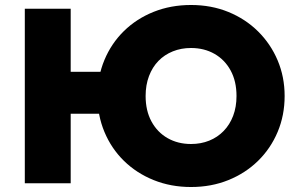

<svg xmlns="http://www.w3.org/2000/svg" viewBox="-20 -735 1198 770"><path d="M79.5 0V-700H263.5V-447H477.5V-279H263.5V0ZM746 15Q665 15 596.2 -12.8Q527.5 -40.5 477 -90Q426.5 -139.5 398.8 -206Q371 -272.5 371 -350Q371 -428 398.8 -494.5Q426.5 -561 477 -610.5Q527.5 -660 596.2 -687.5Q665 -715 746 -715Q827.5 -715 896 -687Q964.5 -659 1015 -609Q1065.5 -559 1093.5 -492.8Q1121.5 -426.5 1121.5 -350Q1121.5 -272.5 1093.5 -206Q1065.5 -139.5 1015 -90Q964.5 -40.5 896 -12.8Q827.5 15 746 15ZM746 -157.5Q786 -157.5 819.2 -171Q852.5 -184.5 877 -209.8Q901.5 -235 915 -270.5Q928.5 -306 928.5 -350Q928.5 -409 905 -452.2Q881.5 -495.5 840.2 -519Q799 -542.5 746 -542.5Q706.5 -542.5 673 -529Q639.5 -515.5 615.2 -490.5Q591 -465.5 577.5 -429.8Q564 -394 564 -350Q564 -291 587.5 -247.8Q611 -204.5 652.2 -181Q693.5 -157.5 746 -157.5Z"/></svg>

Font: Geologica ExtraBold
Style: Regular
Weight: 800
Designer: Sindre Bremnes, Frode Helland
Foundry: Monokrom Skriftforlag AS
Version: Version 1.010;gftools[0.9.28]